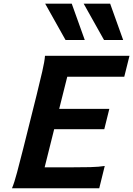

<svg xmlns="http://www.w3.org/2000/svg" viewBox="-20 -1003 710 1023"><path d="M295.4 -422.9H562.5L535.6 -314.5H268.6L217.8 -111.3H343.8Q413.6 -111.3 460.9 -112.5Q508.3 -113.8 538.1 -118.7L508.8 0H43.9Q56.2 -28.8 70.8 -84Q85.4 -139.2 103.5 -210.4L174.8 -495.6Q192.4 -566.9 205.1 -621.8Q217.8 -676.8 219.7 -705.6H669.9L642.1 -594.2H338.4ZM425.8 -983.4H566.9L636.2 -790H534.2ZM220.7 -983.4H362.3L431.6 -790H329.1Z"/></svg>

Font: Andika
Style: Bold Italic
Weight: 700
Italic angle: -14°
Designer: Victor Gaultney, Annie Olsen, Julie Remington, Don Collingsworth, Eric Hays, Becca Hirsbrunner
Foundry: SIL International
Version: Version 6.101